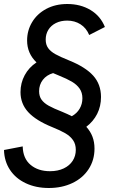

<svg xmlns="http://www.w3.org/2000/svg" viewBox="-23 -730 572 960"><path d="M-3 20 90.5 2Q92 62.5 129.8 94.2Q167.5 126 227 126Q266.5 126 295.8 112Q325 98 340.5 73.8Q356 49.5 356 19.5Q356 -9.5 342.2 -29.2Q328.5 -49 303.8 -63.5Q279 -78 238 -94.5Q156.5 -127.5 118 -169.5Q79.5 -211.5 79.5 -269.5Q79.5 -315 100.5 -354Q121.5 -393 159.5 -418Q112.5 -463 112.5 -527.5Q112.5 -577.5 137.5 -619.2Q162.5 -661 208.2 -685.5Q254 -710 313.5 -710Q379.5 -710 429.5 -680Q479.5 -650 501.5 -595L423 -555Q408.5 -590 379.5 -608.5Q350.5 -627 313 -627Q281 -627 256.5 -614.8Q232 -602.5 218.8 -581Q205.5 -559.5 205.5 -532Q205.5 -506.5 217.8 -489.5Q230 -472.5 253.8 -459.2Q277.5 -446 322 -428Q404 -395 443 -351.8Q482 -308.5 482 -245Q482 -198.5 462.8 -160.5Q443.5 -122.5 408.5 -96Q429 -73.5 439.2 -46.8Q449.5 -20 449.5 13Q449.5 70.5 420.2 115.5Q391 160.5 339 185.2Q287 210 221 210Q156.5 210 106 186.2Q55.5 162.5 27 119.5Q-1.5 76.5 -3 20ZM289 -170.5Q315.5 -159.5 336 -149Q361.5 -163 375.2 -186.5Q389 -210 389 -238.5Q389 -267 375 -287Q361 -307 336.5 -321.5Q312 -336 271 -352.5L242.5 -364.5Q210 -355 191.2 -330.8Q172.5 -306.5 172.5 -274Q172.5 -248.5 184.8 -231.5Q197 -214.5 220.8 -201.2Q244.5 -188 289 -170.5Z"/></svg>

Font: HK Grotesk Medium
Style: Italic
Weight: 500
Italic angle: -8°
Designer: Alfredo Marco Pradil
Foundry: Hanken Design Co.
Version: Version 3.004